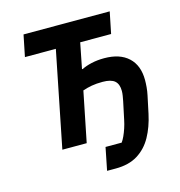

<svg xmlns="http://www.w3.org/2000/svg" viewBox="-125 -809 1036 1104"><g transform="rotate(-15 393.0 -257.0)"><path d="M376 184 403 49H499Q508 37 517 17.5Q526 -2 534 -26Q542 -50 547 -75L569 -179Q572 -194 574.5 -209.5Q577 -225 577 -238Q577 -279 555 -298Q533 -317 483 -317Q446 -317 418 -312Q390 -307 364 -298L304 0H159L273 -570H89L115 -698H628L602 -570H418L388 -418H393Q416 -430 451 -438Q486 -446 527 -446Q620 -446 671 -398.5Q722 -351 722 -264Q722 -245 720 -221.5Q718 -198 713 -175L691 -71Q675 4 643 61.5Q611 119 558.5 151.5Q506 184 428 184Z"/></g></svg>

Font: IBM Plex Sans
Style: Italic
Weight: 400
Italic angle: -11.31°
Designer: Mike Abbink, Paul van der Laan, Pieter van Rosmalen
Foundry: Bold Monday
Version: Version 3.201